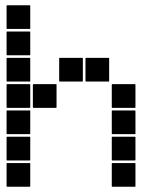

<svg xmlns="http://www.w3.org/2000/svg" viewBox="-20 -715 640 730"><path d="M7 -695H93Q95 -695 95 -693V-607Q95 -605 93 -605H7Q5 -605 5 -607V-693Q5 -695 7 -695ZM7 -595H93Q95 -595 95 -593V-507Q95 -505 93 -505H7Q5 -505 5 -507V-593Q5 -595 7 -595ZM307 -495H393Q395 -495 395 -493V-407Q395 -405 393 -405H307Q305 -405 305 -407V-493Q305 -495 307 -495ZM207 -495H293Q295 -495 295 -493V-407Q295 -405 293 -405H207Q205 -405 205 -407V-493Q205 -495 207 -495ZM7 -495H93Q95 -495 95 -493V-407Q95 -405 93 -405H7Q5 -405 5 -407V-493Q5 -495 7 -495ZM407 -395H493Q495 -395 495 -393V-307Q495 -305 493 -305H407Q405 -305 405 -307V-393Q405 -395 407 -395ZM107 -395H193Q195 -395 195 -393V-307Q195 -305 193 -305H107Q105 -305 105 -307V-393Q105 -395 107 -395ZM7 -395H93Q95 -395 95 -393V-307Q95 -305 93 -305H7Q5 -305 5 -307V-393Q5 -395 7 -395ZM407 -295H493Q495 -295 495 -293V-207Q495 -205 493 -205H407Q405 -205 405 -207V-293Q405 -295 407 -295ZM7 -295H93Q95 -295 95 -293V-207Q95 -205 93 -205H7Q5 -205 5 -207V-293Q5 -295 7 -295ZM407 -195H493Q495 -195 495 -193V-107Q495 -105 493 -105H407Q405 -105 405 -107V-193Q405 -195 407 -195ZM7 -195H93Q95 -195 95 -193V-107Q95 -105 93 -105H7Q5 -105 5 -107V-193Q5 -195 7 -195ZM407 -95H493Q495 -95 495 -93V-7Q495 -5 493 -5H407Q405 -5 405 -7V-93Q405 -95 407 -95ZM7 -95H93Q95 -95 95 -93V-7Q95 -5 93 -5H7Q5 -5 5 -7V-93Q5 -95 7 -95Z"/></svg>

Font: Pixel Panel Black
Style: Regular
Weight: 900
Monospace: yes
Designer: Óliver Lalan
Foundry: Óliver Lalan
Version: Version 1.000; ttfautohint (v1.8.4.7-5d5b-dirty);gftools[0.9